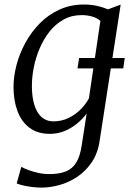

<svg xmlns="http://www.w3.org/2000/svg" viewBox="-20 -584 584 852"><path d="M324 -280.5 331 -326.5H533.5L527 -280.5ZM422.5 38.5Q414.5 95.5 387.5 135.5Q360.5 175.5 323 200.5Q285.5 225.5 244 237Q202.5 248.5 164.5 248.5Q143.5 248.5 122 245.8Q100.5 243 82.5 238.8Q64.5 234.5 54 230L74.5 156.5Q87 163.5 106.8 170.8Q126.5 178 150 183.2Q173.5 188.5 198 188.5Q242 188.5 271.5 177Q301 165.5 318.2 137.5Q335.5 109.5 342.5 61.5L364.5 -80Q348 -57.5 323.5 -37Q299 -16.5 268 -3.2Q237 10 201.5 10Q147 10 111.2 -16.8Q75.5 -43.5 57.8 -90.5Q40 -137.5 40 -198Q40 -244.5 53.2 -295.2Q66.5 -346 92.5 -393.8Q118.5 -441.5 156.2 -480Q194 -518.5 243.5 -541.2Q293 -564 353.5 -564Q383 -564 411 -557.8Q439 -551.5 459 -542.5L515.5 -563.5ZM425.5 -491.5Q409.5 -505 387.5 -511Q365.5 -517 342.5 -517Q297.5 -517 261.8 -497Q226 -477 199.8 -443.8Q173.5 -410.5 156 -369.2Q138.5 -328 130 -285Q121.5 -242 121.5 -203.5Q121.5 -166 127.8 -136.8Q134 -107.5 146.2 -87Q158.5 -66.5 176.2 -56Q194 -45.5 217 -45.5Q253.5 -45.5 284.2 -60.5Q315 -75.5 338.2 -99Q361.5 -122.5 374.5 -147.5Z"/></svg>

Font: Merriweather 28pt Light
Style: Italic
Weight: 300
Italic angle: -7.8°
Version: Version 2.101